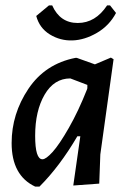

<svg xmlns="http://www.w3.org/2000/svg" viewBox="-20 -682 478 710"><path d="M387 -662 409 -634Q384 -587 338.5 -560.5Q293 -534 248 -532.5Q203 -531 164.5 -554.5Q126 -578 114 -623L161 -662H173Q202 -597 267.5 -597Q333 -597 376 -662ZM259 -468H264L331 -444L390 -469L400 -463L351 -111L347 -3L251 4L277 -178H266Q201 -67 126 8H110Q23 -33 23 -153Q23 -261 85 -353.5Q147 -446 259 -468ZM110 -180Q110 -93 137 -93Q150 -93 174.5 -120Q199 -147 234.5 -209Q270 -271 302 -352L303 -356V-368L240 -392Q180 -392 145 -332Q110 -272 110 -180Z"/></svg>

Font: Alegreya Sans Medium
Style: Italic
Weight: 500
Italic angle: -7°
Designer: Juan Pablo del Peral
Foundry: Huerta Tipografica
Version: Version 2.007